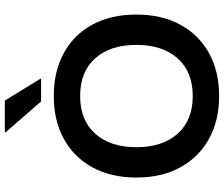

<svg xmlns="http://www.w3.org/2000/svg" viewBox="-87 -844 941 807"><g transform="rotate(-90 383.5 -440.5)"><path d="M383.3 10Q280 10 202.9 -32.9Q125.8 -75.8 83.3 -153.8Q40.8 -231.7 40.8 -337.5Q40.8 -444.2 83.3 -522.1Q125.8 -600 202.9 -642.5Q280 -685 383.3 -685Q487.5 -685 564.6 -642.5Q641.7 -600 683.8 -522.1Q725.8 -444.2 725.8 -337.5Q725.8 -231.7 683.3 -153.3Q640.8 -75 563.8 -32.5Q486.7 10 383.3 10ZM383.3 -100.8Q485 -100.8 541.7 -164.6Q598.3 -228.3 598.3 -337.5Q598.3 -447.5 542.1 -510.8Q485.8 -574.2 383.3 -574.2Q281.7 -574.2 225 -510.8Q168.3 -447.5 168.3 -337.5Q168.3 -228.3 225 -164.6Q281.7 -100.8 383.3 -100.8ZM360.8 -738.3 230.8 -887.5V-890.8H364.2L455.8 -741.7V-738.3Z"/></g></svg>

Font: Funnel Display SemiBold
Style: Regular
Weight: 600
Designer: NORD ID, Kristian Moeller
Foundry: Dicotype
Version: Version 1.000